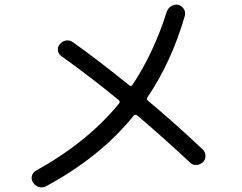

<svg xmlns="http://www.w3.org/2000/svg" viewBox="-20 -771 1040 824"><path d="M177.7 28.3Q163.1 36.1 147.5 31.7Q131.8 27.3 122.1 12.7Q113.3 0 116.7 -15.1Q120.1 -30.3 133.8 -38.1Q355.5 -161.1 491.2 -327.1Q497.1 -334 489.3 -341.8Q370.1 -439.5 243.2 -530.3Q230.5 -539.1 228.5 -554.7Q226.6 -570.3 237.3 -582Q248 -594.7 263.7 -597.2Q279.3 -599.6 293 -589.8Q400.4 -513.7 534.2 -405.3Q543 -398.4 548.8 -407.2Q639.6 -543.9 695.3 -719.7Q700.2 -735.4 714.8 -744.6Q729.5 -753.9 745.1 -750Q760.7 -746.1 769 -732.4Q777.3 -718.8 773.4 -703.1Q715.8 -505.9 614.3 -355.5Q606.4 -346.7 616.2 -337.9Q727.5 -245.1 849.6 -129.9Q861.3 -119.1 861.8 -102.5Q862.3 -85.9 851.1 -75.2Q839.8 -64.5 823.7 -63Q807.6 -61.5 795.9 -73.2Q679.7 -181.6 569.3 -275.4Q560.5 -282.2 553.7 -274.4Q411.1 -97.7 177.7 28.3Z"/></svg>

Font: Rounded-X Mgen+ 1mn regular
Style: Regular
Weight: 400
Designer: [Source Han Sans]
Ryoko NISHIZUKA  (kana & ideographs); Paul D. Hunt (Latin, Greek & Cyrillic); Wenlong ZHANG  (bopomofo
Version: Version 1.059.20150602